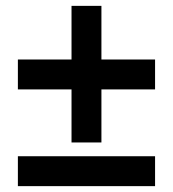

<svg xmlns="http://www.w3.org/2000/svg" viewBox="-20 -635 590 655"><path d="M41 0V-102H509V0ZM41 -330V-432H509V-330ZM326 -149H224V-615H326Z"/></svg>

Font: Ysabeau Infant ExtraBold
Style: Regular
Weight: 800
Designer: Christian Thalmann (Catharsis Fonts)
Version: Version 2.001;gftools[0.9.30]; featfreeze: ss01,ss02,lnum